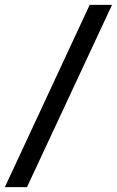

<svg xmlns="http://www.w3.org/2000/svg" viewBox="-48 -743 481 790"><path d="M-28 27H63L413 -723H321Z"/></svg>

Font: United Sans SemiBold
Style: Italic
Weight: 600
Italic angle: -8°
Designer: Pablo Impallari, Rodrigo Fuenzalida (Modified by Dan O. Williams)
Version: Version 1.000;PS 001.000;hotconv 1.0.88;makeotf.lib2.5.64775